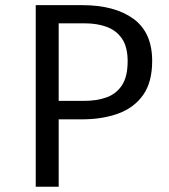

<svg xmlns="http://www.w3.org/2000/svg" viewBox="-20 -708 640 728"><path d="M464 -476Q464 -529.5 443 -560.8Q422 -592 385.5 -605.8Q349 -619.5 302 -619.5H202.5V-325.5H298.5Q347 -325.5 384 -338.8Q421 -352 442.5 -384.8Q464 -417.5 464 -476ZM557 -477Q557 -396.5 522.8 -348Q488.5 -299.5 428.5 -277.5Q368.5 -255.5 290.5 -255.5H202.5V0H115.5V-688.5H291.5Q414.5 -688.5 485.8 -636.8Q557 -585 557 -477Z"/></svg>

Font: Fast_Mono
Style: Regular
Weight: 400
Monospace: yes
Designer: Carrois Corporate, Edenspiekermann AG, Nikita Prokopov
Foundry: Carrois Corporate, Edenspiekermann AG, Nikita Prokopov
Version: Version 5.002